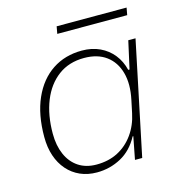

<svg xmlns="http://www.w3.org/2000/svg" viewBox="-101 -747 788 846"><g transform="rotate(-15 293.0 -324.0)"><path d="M239 10Q197 10 163 -5Q129 -20 104.5 -48Q80 -76 67 -114.5Q54 -153 54 -201Q54 -303 86.5 -376Q119 -449 177 -487.5Q235 -526 312 -526Q358 -526 394 -509Q430 -492 454 -462Q478 -432 488 -391H494L522 -517H555L447 0H414L434 -103H431Q400 -45 349 -17.5Q298 10 239 10ZM246 -24Q301 -24 343.5 -46Q386 -68 415 -108.5Q444 -149 455 -202L467 -259Q482 -329 467.5 -381.5Q453 -434 413.5 -463Q374 -492 313 -492Q244 -492 195 -455.5Q146 -419 120 -354.5Q94 -290 94 -205Q94 -151 112 -110Q130 -69 164 -46.5Q198 -24 246 -24ZM227 -625 233 -658H552L546 -625Z"/></g></svg>

Font: Mona Sans
Style: Italic
Weight: 200
Italic angle: -11.6951°
Designer: Deni Anggara
Foundry: GitHub
Version: Version 2.000